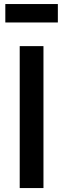

<svg xmlns="http://www.w3.org/2000/svg" viewBox="-20 -954 320 974"><path d="M7 -840V-933.5H273.5V-840ZM80 0V-720H200.5V0Z"/></svg>

Font: Manrope ExtraLight
Style: Bold
Weight: 700
Version: Version 4.504